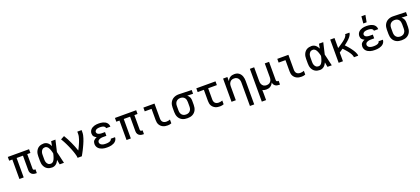

<svg xmlns="http://www.w3.org/2000/svg" viewBox="80 -2291 8841 4042"><g transform="rotate(-20 4500.0 -270.5)"><path d="M520 8H502Q485 8 468.5 5.5Q452 3 436.5 -3.5Q421 -10 408 -21Q395 -32 386.5 -46.5Q378 -61 374.5 -77.5Q371 -94 371 -111V-436H229V0H133V-436H62V-520H538V-436H467V-111Q467 -104 469 -97Q471 -90 476 -85Q481 -80 488 -78Q495 -76 502 -76H520Z M866 8Q838 8 810.5 2Q783 -4 759 -18Q735 -32 717 -54Q699 -76 688 -101.5Q677 -127 673 -154.5Q669 -182 669 -210V-310Q669 -338 673 -365.5Q677 -393 688 -418.5Q699 -444 717 -466Q735 -488 759 -502Q783 -516 810.5 -522Q838 -528 866 -528Q890 -528 914 -519.5Q938 -511 956.5 -495.5Q975 -480 989.5 -459.5Q1004 -439 1015 -417Q1019 -443 1023.5 -468.5Q1028 -494 1033 -520H1129Q1113 -456 1099 -391.5Q1085 -327 1069 -263Q1076 -236 1082 -209Q1088 -182 1095 -154Q1104 -115 1112.5 -76.5Q1121 -38 1131 0H1035Q1030 -27 1025 -53.5Q1020 -80 1016 -107Q1005 -85 991 -63.5Q977 -42 958 -26Q939 -10 915 -1Q891 8 866 8ZM866 -76Q886 -76 903.5 -87Q921 -98 932.5 -114Q944 -130 951.5 -148.5Q959 -167 965.5 -186Q972 -205 977 -224.5Q982 -244 986 -263Q982 -282 977 -301Q972 -320 965.5 -338.5Q959 -357 951 -374.5Q943 -392 931.5 -407.5Q920 -423 902.5 -433.5Q885 -444 866 -444Q850 -444 834.5 -439.5Q819 -435 807 -425Q795 -415 786.5 -401Q778 -387 773 -372Q768 -357 766.5 -341.5Q765 -326 765 -310V-210Q765 -194 766.5 -178.5Q768 -163 773 -148Q778 -133 786.5 -119Q795 -105 807 -95Q819 -85 834.5 -80.5Q850 -76 866 -76Z M1436 0Q1436 -26 1429.5 -51.5Q1423 -77 1415.5 -102.5Q1408 -128 1399 -152.5Q1390 -177 1380.5 -201.5Q1371 -226 1360.5 -250Q1350 -274 1339.5 -298Q1329 -322 1317.5 -345.5Q1306 -369 1294 -392.5Q1282 -416 1269 -438.5Q1256 -461 1242 -484L1324 -528Q1352 -483 1376.5 -435.5Q1401 -388 1423.5 -339Q1446 -290 1466 -240.5Q1486 -191 1503 -140Q1516 -166 1529 -192.5Q1542 -219 1554 -245.5Q1566 -272 1577 -299Q1588 -326 1597 -354Q1606 -382 1612.5 -410.5Q1619 -439 1619 -468V-520H1715V-468Q1715 -436 1708 -405Q1701 -374 1691.5 -344Q1682 -314 1670.5 -284.5Q1659 -255 1646 -226Q1633 -197 1619.5 -168.5Q1606 -140 1591.5 -111.5Q1577 -83 1562 -55.5Q1547 -28 1531 0Z M2097 8Q2071 8 2045 5.5Q2019 3 1994 -4.5Q1969 -12 1946 -24.5Q1923 -37 1905 -56.5Q1887 -76 1878 -101Q1869 -126 1869 -152Q1869 -172 1875 -192.5Q1881 -213 1895 -228Q1909 -243 1926.5 -253.5Q1944 -264 1963 -271Q1947 -278 1932 -288Q1917 -298 1906 -312Q1895 -326 1890 -343.5Q1885 -361 1885 -378Q1885 -403 1893.5 -426Q1902 -449 1918.5 -467Q1935 -485 1956.5 -497Q1978 -509 2001 -516Q2024 -523 2048.5 -525.5Q2073 -528 2097 -528Q2121 -528 2144.5 -525.5Q2168 -523 2191 -517Q2214 -511 2235.5 -500Q2257 -489 2273.5 -472Q2290 -455 2299.5 -432.5Q2309 -410 2309 -387V-381H2213V-383Q2213 -395 2206.5 -405.5Q2200 -416 2190 -423Q2180 -430 2168.5 -434Q2157 -438 2145 -440Q2133 -442 2121 -443Q2109 -444 2097 -444Q2085 -444 2072.5 -443Q2060 -442 2047.5 -439.5Q2035 -437 2023.5 -432.5Q2012 -428 2002.5 -420Q1993 -412 1987 -401Q1981 -390 1981 -377Q1981 -365 1987 -353.5Q1993 -342 2003.5 -334.5Q2014 -327 2026 -323Q2038 -319 2050 -316.5Q2062 -314 2074.5 -313Q2087 -312 2100 -312H2164V-228H2100Q2086 -228 2071.5 -227.5Q2057 -227 2043 -224Q2029 -221 2015.5 -216Q2002 -211 1990 -202.5Q1978 -194 1971.5 -181Q1965 -168 1965 -153Q1965 -139 1971.5 -126Q1978 -113 1989 -104Q2000 -95 2013.5 -89.5Q2027 -84 2040.5 -81Q2054 -78 2068.5 -77Q2083 -76 2097 -76Q2110 -76 2123.5 -76.5Q2137 -77 2150 -79.5Q2163 -82 2176 -85.5Q2189 -89 2200.5 -96Q2212 -103 2220.5 -114Q2229 -125 2229 -139H2325V-135Q2325 -110 2314 -87Q2303 -64 2284.5 -47Q2266 -30 2243.5 -19.5Q2221 -9 2196.5 -2.5Q2172 4 2147 6Q2122 8 2097 8Z M2920 8H2902Q2885 8 2868.5 5.5Q2852 3 2836.5 -3.5Q2821 -10 2808 -21Q2795 -32 2786.5 -46.5Q2778 -61 2774.5 -77.5Q2771 -94 2771 -111V-436H2629V0H2533V-436H2462V-520H2938V-436H2867V-111Q2867 -104 2869 -97Q2871 -90 2876 -85Q2881 -80 2888 -78Q2895 -76 2902 -76H2920Z M3456 8Q3429 8 3402.5 4Q3376 0 3352 -11Q3328 -22 3308 -40Q3288 -58 3275 -81Q3262 -104 3257 -130.5Q3252 -157 3252 -184V-436H3099V-520H3348V-184Q3348 -162 3354.5 -140.5Q3361 -119 3376.5 -104Q3392 -89 3413 -82.5Q3434 -76 3456 -76Q3477 -76 3498.5 -80Q3520 -84 3539 -92V-8Q3520 0 3498.5 4Q3477 8 3456 8Z M3896 8Q3867 8 3837.5 3Q3808 -2 3782 -15Q3756 -28 3735 -49Q3714 -70 3701 -96.5Q3688 -123 3682.5 -152Q3677 -181 3677 -210V-310Q3677 -338 3682 -366Q3687 -394 3699.5 -419.5Q3712 -445 3731.5 -466Q3751 -487 3776 -500.5Q3801 -514 3828.5 -521Q3856 -528 3884 -528H3900L4182 -520V-436L4053 -440Q4068 -429 4080 -414.5Q4092 -400 4100 -383Q4108 -366 4111.5 -347.5Q4115 -329 4115 -310V-210Q4115 -181 4109.5 -152Q4104 -123 4091 -96.5Q4078 -70 4057 -49Q4036 -28 4010 -15Q3984 -2 3954.5 3Q3925 8 3896 8ZM3896 -76Q3913 -76 3930 -79.5Q3947 -83 3962 -91.5Q3977 -100 3988.5 -113.5Q4000 -127 4007 -142.5Q4014 -158 4016.5 -175.5Q4019 -193 4019 -210V-310Q4019 -334 4013.5 -358Q4008 -382 3993.5 -401.5Q3979 -421 3957 -431.5Q3935 -442 3910 -444H3891Q3874 -444 3858 -439.5Q3842 -435 3827.5 -426Q3813 -417 3802 -404Q3791 -391 3784.5 -375.5Q3778 -360 3775.5 -343.5Q3773 -327 3773 -310V-210Q3773 -193 3775.5 -175.5Q3778 -158 3785 -142.5Q3792 -127 3803.5 -113.5Q3815 -100 3830 -91.5Q3845 -83 3862 -79.5Q3879 -76 3896 -76Z M4627 8Q4601 8 4574.5 4Q4548 0 4524 -11Q4500 -22 4480 -40Q4460 -58 4447 -81Q4434 -104 4429 -130.5Q4424 -157 4424 -184V-436H4285V-520H4715V-436H4520V-184Q4520 -162 4526.5 -140.5Q4533 -119 4548 -104Q4563 -89 4584.5 -82.5Q4606 -76 4627 -76Q4649 -76 4670 -80Q4691 -84 4711 -92V-8Q4691 0 4670 4Q4649 8 4627 8Z M5219 215V-310Q5219 -327 5216.5 -344Q5214 -361 5207.5 -376.5Q5201 -392 5190 -405.5Q5179 -419 5165 -428Q5151 -437 5134 -440.5Q5117 -444 5100 -444Q5083 -444 5066 -440.5Q5049 -437 5035 -428Q5021 -419 5010 -405.5Q4999 -392 4992.5 -376.5Q4986 -361 4983.5 -344Q4981 -327 4981 -310V0H4885V-520H4981V-428Q4991 -450 5006.5 -470Q5022 -490 5043 -503.5Q5064 -517 5088.5 -522.5Q5113 -528 5137 -528Q5164 -528 5190 -521.5Q5216 -515 5237.5 -499.5Q5259 -484 5274.5 -462Q5290 -440 5299 -414.5Q5308 -389 5311.5 -363Q5315 -337 5315 -310V215Z M5485 215V-520H5581V-210Q5581 -193 5583.5 -176Q5586 -159 5592.5 -143.5Q5599 -128 5610 -114.5Q5621 -101 5635 -92Q5649 -83 5666 -79.5Q5683 -76 5700 -76Q5717 -76 5734 -79.5Q5751 -83 5765 -92Q5779 -101 5790 -114.5Q5801 -128 5807.5 -143.5Q5814 -159 5816.5 -176Q5819 -193 5819 -210V-520H5915V-111Q5915 -104 5917 -97Q5919 -90 5924 -85Q5929 -80 5936 -78Q5943 -76 5950 -76H5968V8H5950Q5927 8 5904 3Q5881 -2 5862.5 -15.5Q5844 -29 5832.5 -50Q5821 -71 5819 -94Q5810 -71 5794 -51Q5778 -31 5757.5 -17Q5737 -3 5712 2.5Q5687 8 5663 8Q5641 8 5619 3.5Q5597 -1 5578 -11Q5580 19 5580.5 48.5Q5581 78 5581 107V215Z M6456 8Q6429 8 6402.5 4Q6376 0 6352 -11Q6328 -22 6308 -40Q6288 -58 6275 -81Q6262 -104 6257 -130.5Q6252 -157 6252 -184V-436H6099V-520H6348V-184Q6348 -162 6354.5 -140.5Q6361 -119 6376.5 -104Q6392 -89 6413 -82.5Q6434 -76 6456 -76Q6477 -76 6498.5 -80Q6520 -84 6539 -92V-8Q6520 0 6498.5 4Q6477 8 6456 8Z M6866 8Q6838 8 6810.5 2Q6783 -4 6759 -18Q6735 -32 6717 -54Q6699 -76 6688 -101.5Q6677 -127 6673 -154.5Q6669 -182 6669 -210V-310Q6669 -338 6673 -365.5Q6677 -393 6688 -418.5Q6699 -444 6717 -466Q6735 -488 6759 -502Q6783 -516 6810.5 -522Q6838 -528 6866 -528Q6890 -528 6914 -519.5Q6938 -511 6956.5 -495.5Q6975 -480 6989.5 -459.5Q7004 -439 7015 -417Q7019 -443 7023.5 -468.5Q7028 -494 7033 -520H7129Q7113 -456 7099 -391.5Q7085 -327 7069 -263Q7076 -236 7082 -209Q7088 -182 7095 -154Q7104 -115 7112.5 -76.5Q7121 -38 7131 0H7035Q7030 -27 7025 -53.5Q7020 -80 7016 -107Q7005 -85 6991 -63.5Q6977 -42 6958 -26Q6939 -10 6915 -1Q6891 8 6866 8ZM6866 -76Q6886 -76 6903.5 -87Q6921 -98 6932.5 -114Q6944 -130 6951.5 -148.5Q6959 -167 6965.5 -186Q6972 -205 6977 -224.5Q6982 -244 6986 -263Q6982 -282 6977 -301Q6972 -320 6965.5 -338.5Q6959 -357 6951 -374.5Q6943 -392 6931.5 -407.5Q6920 -423 6902.5 -433.5Q6885 -444 6866 -444Q6850 -444 6834.5 -439.5Q6819 -435 6807 -425Q6795 -415 6786.5 -401Q6778 -387 6773 -372Q6768 -357 6766.5 -341.5Q6765 -326 6765 -310V-210Q6765 -194 6766.5 -178.5Q6768 -163 6773 -148Q6778 -133 6786.5 -119Q6795 -105 6807 -95Q6819 -85 6834.5 -80.5Q6850 -76 6866 -76Z M7285 0V-520H7381V-296Q7395 -305 7409.5 -314Q7424 -323 7438 -332.5Q7452 -342 7465.5 -351.5Q7479 -361 7493 -370.5Q7507 -380 7520 -390.5Q7533 -401 7546 -411.5Q7559 -422 7571 -434Q7583 -446 7593.5 -459Q7604 -472 7611.5 -487.5Q7619 -503 7619 -520H7715Q7715 -496 7703.5 -473.5Q7692 -451 7677 -432Q7662 -413 7644.5 -395.5Q7627 -378 7608.5 -362Q7590 -346 7571 -331Q7552 -316 7532 -301Q7548 -285 7563 -268Q7578 -251 7593 -234Q7608 -217 7622 -199Q7636 -181 7649 -162.5Q7662 -144 7674.5 -125Q7687 -106 7697 -86Q7707 -66 7715 -44.5Q7723 -23 7723 0H7627Q7627 -19 7620.5 -37Q7614 -55 7605 -72Q7596 -89 7585.5 -105Q7575 -121 7563.5 -136.5Q7552 -152 7539.5 -166.5Q7527 -181 7514.5 -195Q7502 -209 7489 -223Q7476 -237 7463 -251Q7442 -237 7422 -223Q7402 -209 7381 -195V0Z M8097 8Q8071 8 8045 5.5Q8019 3 7994 -4.5Q7969 -12 7946 -24.5Q7923 -37 7905 -56.5Q7887 -76 7878 -101Q7869 -126 7869 -152Q7869 -172 7875 -192.5Q7881 -213 7895 -228Q7909 -243 7926.5 -253.5Q7944 -264 7963 -271Q7947 -278 7932 -288Q7917 -298 7906 -312Q7895 -326 7890 -343.5Q7885 -361 7885 -378Q7885 -403 7893.5 -426Q7902 -449 7918.5 -467Q7935 -485 7956.5 -497Q7978 -509 8001 -516Q8024 -523 8048.5 -525.5Q8073 -528 8097 -528Q8121 -528 8144.5 -525.5Q8168 -523 8191 -517Q8214 -511 8235.5 -500Q8257 -489 8273.5 -472Q8290 -455 8299.5 -432.5Q8309 -410 8309 -387V-381H8213V-383Q8213 -395 8206.5 -405.5Q8200 -416 8190 -423Q8180 -430 8168.5 -434Q8157 -438 8145 -440Q8133 -442 8121 -443Q8109 -444 8097 -444Q8085 -444 8072.5 -443Q8060 -442 8047.5 -439.5Q8035 -437 8023.5 -432.5Q8012 -428 8002.5 -420Q7993 -412 7987 -401Q7981 -390 7981 -377Q7981 -365 7987 -353.5Q7993 -342 8003.5 -334.5Q8014 -327 8026 -323Q8038 -319 8050 -316.5Q8062 -314 8074.5 -313Q8087 -312 8100 -312H8164V-228H8100Q8086 -228 8071.5 -227.5Q8057 -227 8043 -224Q8029 -221 8015.5 -216Q8002 -211 7990 -202.5Q7978 -194 7971.5 -181Q7965 -168 7965 -153Q7965 -139 7971.5 -126Q7978 -113 7989 -104Q8000 -95 8013.5 -89.5Q8027 -84 8040.5 -81Q8054 -78 8068.5 -77Q8083 -76 8097 -76Q8110 -76 8123.5 -76.5Q8137 -77 8150 -79.5Q8163 -82 8176 -85.5Q8189 -89 8200.5 -96Q8212 -103 8220.5 -114Q8229 -125 8229 -139H8325V-135Q8325 -110 8314 -87Q8303 -64 8284.5 -47Q8266 -30 8243.5 -19.5Q8221 -9 8196.5 -2.5Q8172 4 8147 6Q8122 8 8097 8ZM8056 -600 8069 -756H8159L8130 -600Z M8696 8Q8667 8 8637.5 3Q8608 -2 8582 -15Q8556 -28 8535 -49Q8514 -70 8501 -96.5Q8488 -123 8482.5 -152Q8477 -181 8477 -210V-310Q8477 -338 8482 -366Q8487 -394 8499.5 -419.5Q8512 -445 8531.5 -466Q8551 -487 8576 -500.5Q8601 -514 8628.5 -521Q8656 -528 8684 -528H8700L8982 -520V-436L8853 -440Q8868 -429 8880 -414.5Q8892 -400 8900 -383Q8908 -366 8911.5 -347.5Q8915 -329 8915 -310V-210Q8915 -181 8909.5 -152Q8904 -123 8891 -96.5Q8878 -70 8857 -49Q8836 -28 8810 -15Q8784 -2 8754.5 3Q8725 8 8696 8ZM8696 -76Q8713 -76 8730 -79.5Q8747 -83 8762 -91.5Q8777 -100 8788.5 -113.5Q8800 -127 8807 -142.5Q8814 -158 8816.5 -175.5Q8819 -193 8819 -210V-310Q8819 -334 8813.5 -358Q8808 -382 8793.5 -401.5Q8779 -421 8757 -431.5Q8735 -442 8710 -444H8691Q8674 -444 8658 -439.5Q8642 -435 8627.5 -426Q8613 -417 8602 -404Q8591 -391 8584.5 -375.5Q8578 -360 8575.5 -343.5Q8573 -327 8573 -310V-210Q8573 -193 8575.5 -175.5Q8578 -158 8585 -142.5Q8592 -127 8603.5 -113.5Q8615 -100 8630 -91.5Q8645 -83 8662 -79.5Q8679 -76 8696 -76Z"/></g></svg>

Font: Iosevka Fixed Curly Md Ex
Style: Regular
Weight: 500
Width: 7
Monospace: yes
Designer: Belleve Invis
Foundry: Belleve Invis
Version: Version 30.1.2